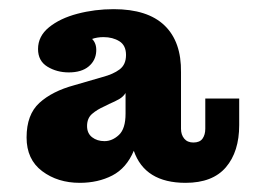

<svg xmlns="http://www.w3.org/2000/svg" viewBox="-20 -707 576 419"><path d="M154 -308Q106 -308 72 -333.5Q38 -359 38 -407Q38 -457 66 -482.5Q94 -508 142 -521L204 -539Q227 -545 241 -555.5Q255 -566 255 -587Q255 -608 240.5 -617Q226 -626 206 -626Q192 -626 181 -622Q191 -612 190 -595Q189 -575 173.5 -562Q158 -549 130 -549Q104 -549 83.5 -561.5Q63 -574 63 -600Q63 -628 87 -647.5Q111 -667 149 -677Q187 -687 228 -687Q302 -687 339 -651.5Q376 -616 375 -549V-426Q375 -413 382 -404.5Q389 -396 402 -396Q416 -396 422 -404.5Q428 -413 428 -426V-492H502V-434Q502 -376 473 -342Q444 -308 385 -308Q296 -308 272 -378Q256 -340 225 -324Q194 -308 154 -308ZM170 -432Q170 -416 181 -407.5Q192 -399 208 -399Q225 -399 239.5 -412.5Q254 -426 254 -459V-504Q249 -496 240.5 -491Q232 -486 218 -480L208 -475Q192 -468 181 -458.5Q170 -449 170 -432Z"/></svg>

Font: Montagu Slab 16pt
Style: Bold
Weight: 700
Designer: Florian Karsten
Foundry: Florian Karsten
Version: Version 1.000; ttfautohint (v1.8.3)